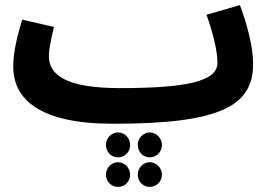

<svg xmlns="http://www.w3.org/2000/svg" viewBox="-20 -465 1064 754"><path d="M424 21 425 20V21C846 21 974 -49 974 -214C974 -284 948 -377 922 -445L791 -407C816 -337 834 -266 834 -218C834 -145 710 -119 451 -119L450 -116V-119C244 -119 172 -169 172 -244C172 -276 183 -322 192 -359L67 -388C52 -337 32 -267 32 -204C32 -74 137 21 424 21ZM568 153C594 153 616 132 616 104C616 78 594 55 568 55C542 55 521 78 521 104C521 132 542 153 568 153ZM444 153C470 153 491 132 491 104C491 78 470 55 444 55C417 55 396 78 396 104C396 132 417 153 444 153ZM568 269C594 269 616 248 616 221C616 195 594 172 568 172C542 172 521 195 521 221C521 248 542 269 568 269ZM444 269C470 269 491 248 491 221C491 195 470 172 444 172C417 172 396 195 396 221C396 248 417 269 444 269Z"/></svg>

Font: Noto Sans Arabic UI
Style: Bold
Weight: 700
Designer: Monotype Design Team, Nadine Chahine and Nizar Qandah
Foundry: Monotype Imaging Inc.
Version: Version 2.010